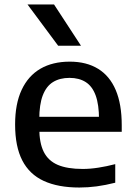

<svg xmlns="http://www.w3.org/2000/svg" viewBox="-20 -828 604 858"><path d="M334.5 10Q239.5 10 175.5 -19.5Q111.5 -49 79.5 -111.2Q47.5 -173.5 47.5 -271.5Q47.5 -364 76.8 -426.5Q106 -489 160.5 -520.8Q215 -552.5 292 -552.5Q366.5 -552.5 418.5 -520.5Q470.5 -488.5 497.2 -425.5Q524 -362.5 524 -268.5V-239H100V-306H445L422.5 -294Q422.5 -360.5 407.5 -401.5Q392.5 -442.5 363 -461.2Q333.5 -480 290.5 -480Q247.5 -480 217.2 -461.5Q187 -443 171.2 -402Q155.5 -361 155.5 -294.5V-256Q155.5 -189.5 175.5 -149.5Q195.5 -109.5 238.2 -91.2Q281 -73 349.5 -73Q383 -73 419.8 -78.8Q456.5 -84.5 495 -94.5V-11.5Q451.5 -0.5 412.2 4.8Q373 10 334.5 10ZM240 -623.5 103 -808H221.5L342 -623.5Z"/></svg>

Font: Encode Sans SemiExpanded Medium
Style: Regular
Weight: 500
Width: 6
Designer: Multiple Designers
Foundry: Impallari Type
Version: Version 3.002